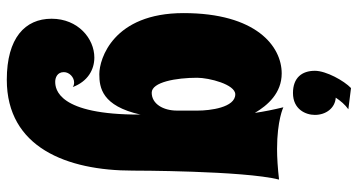

<svg xmlns="http://www.w3.org/2000/svg" viewBox="-270 -548 1078 579"><g transform="rotate(90 269.5 -259.0)"><path d="M522 -561C487 -557 456 -555 430 -555C343 -555 304 -574 304 -574C311 -545 317 -516 321 -488C298 -527 261 -569 202 -569C120 -569 20 -492 20 -273C20 -61 158 -19 204 -19C245 -19 300 -27 326 -143C327 106 249 114 227 114C215 114 198 108 198 88C198 71 214 57 229 57C234 57 239 58 243 61C226 16 191 -4 154 -4C97 -4 37 45 37 125C37 205 95 260 221 260C425 260 495 79 495 -120C495 -120 495 -453 522 -561ZM314 -253C314 -212 294 -177 260 -177C228 -177 215 -251 215 -314C215 -350 235 -429 265 -429C305 -429 314 -352 314 -316ZM194 -669C194 -630 215 -603 261 -603C310 -603 327 -641 327 -669C327 -703 306 -730 275 -732C285 -747 296 -760 310 -770L246 -778C224 -757 194 -703 194 -669Z"/></g></svg>

Font: Spicy Rice
Style: Regular
Weight: 400
Designer: Astigmatic (AOETI)
Foundry: Astigmatic (AOETI)
Version: Version 1.000